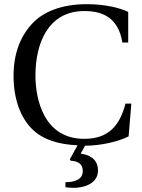

<svg xmlns="http://www.w3.org/2000/svg" viewBox="-20 -685 679 921"><path d="M45 -321C45 -211 78 -122 134 -66C186 -14 263 8 352 12L315 79L319 86C336 87 377 90 377 136C377 175 340 189 294 189V213C307 215 319 216 336 216C365 216 450 205 450 133C450 73 402 57 367 52L388 14C465 14 552 -7 597 -31L610 -188H582C556 -90 507 -19 384 -19C190 -19 150 -209 150 -323C150 -477 211 -633 386 -632C482 -632 549 -592 567 -481H595V-628C553 -648 482 -665 396 -665C280 -665 187 -631 131 -568C77 -508 45 -427 45 -321Z"/></svg>

Font: erewhon
Style: Regular
Weight: 400
Version: Version 1.0.0